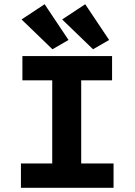

<svg xmlns="http://www.w3.org/2000/svg" viewBox="-20 -888 640 908"><path d="M79 0V-115H227V-508H86V-623H510V-508H364V-115H517V0ZM228 -655 82 -796 191 -868 304 -699ZM420 -655 274 -796 383 -868 496 -699Z"/></svg>

Font: Inconsolata Expanded Black
Style: Regular
Weight: 900
Width: 7
Monospace: yes
Designer: Raph Levien, Cyreal, Brenton Simpson
Foundry: Raph Levien, Cyreal, Google
Version: Version 3.001; ttfautohint (v1.8.2.53-6de2)